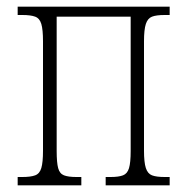

<svg xmlns="http://www.w3.org/2000/svg" viewBox="-20 -556 561 576"><path d="M33 0V-25H47Q72 -25 85.5 -30Q99 -35 104 -52Q109 -69 109 -104V-432Q109 -467 104 -484Q99 -501 85.5 -506Q72 -511 47 -511H33V-536H489V-511H474Q449 -511 436 -506Q423 -501 417.5 -484Q412 -467 412 -432V-104Q412 -69 417.5 -52Q423 -35 436 -30Q449 -25 474 -25H489V0H297V-25H312Q336 -25 349 -30Q362 -35 367 -51.5Q372 -68 372 -103V-506H150V-103Q150 -68 154.5 -51.5Q159 -35 172 -30Q185 -25 209 -25H224V0Z"/></svg>

Font: Noto Serif Condensed ExtraLight
Style: Regular
Weight: 200
Width: 3
Designer: Monotype Design Team
Foundry: Monotype Imaging Inc.
Version: Version 2.013; ttfautohint (v1.8.4.7-5d5b)